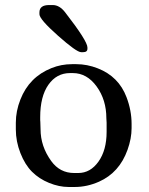

<svg xmlns="http://www.w3.org/2000/svg" viewBox="-20 -725 590 758"><path d="M139.2 -244.1Q139.2 -244.1 140.1 -214.8Q140.1 -147.5 182.1 -89.4Q216.3 -42 272.5 -42H289.1Q336.9 -42 368.9 -87.2Q400.9 -132.3 400.9 -204.6V-240.7Q399.9 -252.4 399.9 -258.3Q399.9 -330.6 361.6 -383.5Q323.2 -436.5 267.6 -436.5H256.3Q203.6 -436.5 171.1 -390.4Q138.7 -344.2 138.7 -262.7V-250.5ZM135.7 -668.9V-676.3Q135.7 -705.1 174.3 -705.1H188Q214.8 -705.1 236.8 -676.8Q325.2 -563 325.2 -537.6V-532.7Q325.2 -519 308.1 -519H300.3Q282.2 -519 209 -584Q135.7 -648.9 135.7 -668.9ZM264.6 -471.7H280.8Q324.2 -471.7 366.2 -455.1Q448.7 -422.9 479.5 -341.3Q499.5 -288.6 499.5 -235.8V-219.2Q499.5 -178.2 483.4 -133.3Q451.2 -43.5 371.1 -7.8Q323.7 13.2 275.4 13.2H251Q213.4 13.2 173.8 -2.9Q134.3 -19 106.4 -46.9Q78.6 -74.7 60.5 -120.8Q42.5 -167 42.5 -213.9V-238.3Q42.5 -239.3 42.5 -240.7Q42.5 -286.6 60.5 -332Q95.2 -420.9 183.1 -456.1Q221.7 -471.7 264.6 -471.7Z"/></svg>

Font: Averia Serif Libre Light
Style: Regular
Weight: 300
Version: Version 1.002